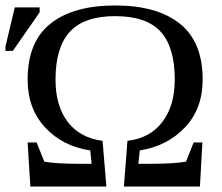

<svg xmlns="http://www.w3.org/2000/svg" viewBox="-49 -681 812 702"><path d="M590 -391V-390Q590 -509 538 -565.5Q486 -622 372 -622Q259 -622 206.5 -565Q154 -508 154 -390Q154 -294 198.5 -235.5Q243 -177 326 -166L340 1H62L52 -160H85L113 -90Q155 -82 251 -82H286L281 -131Q180 -146 116 -215Q52 -284 52 -390Q52 -528 135.5 -594.5Q219 -661 372 -661Q525 -661 608.5 -594.5Q692 -528 692 -390Q692 -284 627.5 -215.5Q563 -147 462 -131L457 -82H492Q589 -82 631 -90L659 -160H691L682 1H404L417 -166Q500 -176 545 -235.5Q590 -295 590 -391ZM-29 -495V-511L5 -654H96V-636L-2 -495Z"/></svg>

Font: Libra Serif Modern
Style: Regular
Weight: 400
Designer: Stefan Peev, Context Ltd
Foundry: Stefan Peev, Context Ltd
Version: Version 1.000